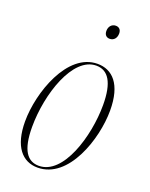

<svg xmlns="http://www.w3.org/2000/svg" viewBox="-142 -819 705 904"><g transform="rotate(20 210.5 -367.0)"><path d="M272 -676C292 -676 306 -691 306 -715C306 -735 294 -744 279 -744C259 -744 245 -728 245 -706C245 -685 257 -676 272 -676ZM160 10C315 10 390 -216 390 -359C390 -492 334 -546 260 -546C109 -546 31 -319 31 -175C31 -49 84 10 160 10ZM163 0C106 0 71 -44 71 -162C71 -327 140 -536 257 -536C317 -536 350 -485 350 -372C350 -215 285 0 163 0Z"/></g></svg>

Font: Noto Serif Display ExtraCondensed ExtraLight
Style: Italic
Weight: 200
Width: 2
Italic angle: -12°
Designer: Monotype Design Team
Foundry: Monotype Imaging Inc.
Version: Version 2.009